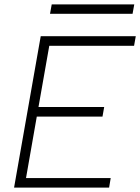

<svg xmlns="http://www.w3.org/2000/svg" viewBox="-20 -859 642 879"><path d="M44.4 0 158.7 -649.4 166.5 -693.4H601.6L593.8 -649.4H205.6L156.2 -369.1H457L449.2 -325.2H148.4L99.1 -43.9H486.8L479.5 0ZM209 -795.9 216.8 -838.9H594.7L586.9 -795.9Z"/></svg>

Font: Cascadia Code NF ExtraLight
Style: Italic
Weight: 200
Italic angle: -10°
Monospace: yes
Designer: Aaron Bell
Foundry: Saja Typeworks
Version: Version 2404.023; ttfautohint (v1.8.4)